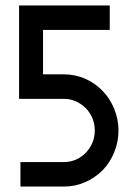

<svg xmlns="http://www.w3.org/2000/svg" viewBox="-20 -685 495 705"><path d="M55 0V-90H215Q261 -90 295 -124Q328 -159 328 -206Q328 -253 295 -288Q259 -322 215 -322H50V-665H383V-575H138V-412H215Q256 -412 292.5 -396Q329 -380 357 -351Q384 -323 399.5 -285Q415 -247 415 -206Q415 -164 399.5 -126Q384 -88 357 -60Q329 -32 292.5 -16Q256 0 215 0Z"/></svg>

Font: Sulphur Point
Style: Bold
Weight: 700
Designer: Noponies / Dale Sattler
Foundry: Noponies
Version: Version 1.000; ttfautohint (v1.8)